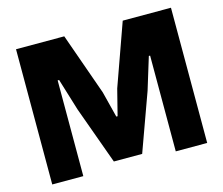

<svg xmlns="http://www.w3.org/2000/svg" viewBox="-104 -878 1179 1015"><g transform="rotate(-15 486.0 -370.0)"><path d="M62 -740H326L446 -401L482 -259H489L525 -401L646 -740H910V0H738V-524H731L677 -348L563 -33H408L294 -348L240 -524H232V0H62Z"/></g></svg>

Font: Encode Sans Narrow
Style: ExtraBold
Weight: 800
Designer: Pablo Impallari, Andres Torresi
Foundry: Pablo Impallari, Andres Torresi
Version: Version 1.000; ttfautohint (v1.00) -l 8 -r 50 -G 200 -x 14 -